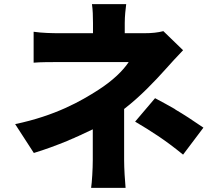

<svg xmlns="http://www.w3.org/2000/svg" viewBox="-20 -843 1040 925"><path d="M578 -72V-318C656 -378 726 -452 778 -510C802 -537 833 -571 862 -601L767 -693C740 -686 712 -683 675 -683H581V-732C581 -766 585 -799 588 -823H423C427 -796 428 -765 428 -732V-683H266C232 -683 182 -684 142 -690V-541C173 -544 231 -544 268 -544H600C573 -503 524 -455 454 -410C370 -356 248 -286 53 -245L143 -106C196 -122 250 -142 304 -164L313 -168C315 -169 316 -170 318 -170L327 -174C329 -175 330 -176 332 -176L341 -180C344 -182 347 -183 350 -184L359 -188C362 -190 365 -191 368 -192L378 -197C394 -204 411 -212 427 -220V-72C427 -30 423 36 419 62H585C582 30 578 -30 578 -72ZM960 -228C905 -266 866 -291 827 -314L820 -319C792 -335 763 -351 727 -370L631 -257C712 -209 775 -169 862 -98L960 -228Z"/></svg>

Font: Glow Sans SC Normal ExtraBold
Style: Regular
Weight: 800
Designer: Ryoko NISHIZUKA (kana, bopomofo & ideographs); Paul D. Hunt (Latin, Greek & Cyrillic); Sandoll Communications, Soo-young
Version: Version 0.93